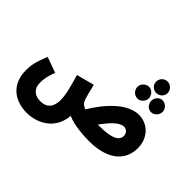

<svg xmlns="http://www.w3.org/2000/svg" viewBox="-232 -1195 1746 1746"><g transform="rotate(45 640.5 -322.0)"><path d="M1009 -729C1050 -729 1083 -762 1083 -801C1083 -842 1050 -876 1009 -876C966 -876 935 -842 935 -801C935 -762 966 -729 1009 -729ZM924 -572C962 -572 996 -608 996 -648C996 -686 962 -723 924 -723C882 -723 848 -686 848 -648C848 -608 882 -572 924 -572ZM1097 -572C1138 -572 1172 -608 1172 -648C1172 -686 1138 -723 1097 -723C1057 -723 1027 -686 1027 -648C1027 -608 1057 -572 1097 -572ZM300 232C459 232 594 137 606 -32C683 3 805 13 886 13C1120 13 1246 -92 1246 -256C1246 -381 1160 -478 1038 -478C899 -478 760 -336 658 -168C615 -183 603 -205 593 -234C586 -254 573 -303 555 -380L383 -335C414 -234 440 -139 440 -69C440 21 399 70 314 70C250 70 195 34 195 -46C195 -98 201 -133 229 -209L79 -263C31 -149 24 -93 24 -39C24 160 168 232 300 232ZM1019 -306C1056 -306 1077 -275 1077 -244C1077 -191 1026 -150 854 -150C848 -150 842 -150 836 -150C895 -231 961 -306 1019 -306Z"/></g></svg>

Font: Noto Sans Arabic ExtCond Blk
Style: Regular
Weight: 900
Width: 2
Designer: Monotype Design Team, Nadine Chahine, Nizar Qandah and Khaled Hosny
Foundry: Monotype Imaging Inc.
Version: Version 2.012